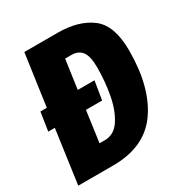

<svg xmlns="http://www.w3.org/2000/svg" viewBox="-164 -815 885 935"><g transform="rotate(-30 278.5 -347.5)"><path d="M551 -447Q551 -241 466.5 -120.5Q382 0 203 0H7L49 -301H12L28 -405H64L105 -695H291Q411 -695 481 -641Q551 -587 551 -447ZM375 -453Q375 -515 355.5 -541.5Q336 -568 296 -568H261L238 -405H332L315 -301H224L200 -127H230Q283 -127 315.5 -177.5Q348 -228 361.5 -302.5Q375 -377 375 -453Z"/></g></svg>

Font: Fira Sans Extra Condensed ExtraBold
Style: Italic
Weight: 800
Width: 3
Italic angle: -8°
Designer: Carrois Corporate & Edenspiekermann AG
Foundry: Carrois Corporate GbR & Edenspiekermann AG
Version: Version 4.203